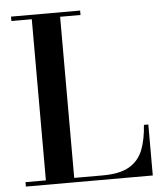

<svg xmlns="http://www.w3.org/2000/svg" viewBox="-53 -797 724 844"><g transform="rotate(-5 309.0 -375.0)"><path d="M587 0H27V-19.5H117V-730.5H27V-750H332V-730.5H242V-19.5H368.5Q444.5 -19.5 486.2 -44.5Q528 -69.5 545.8 -115.5Q563.5 -161.5 567.5 -225H587Z"/></g></svg>

Font: Bodoni* 11pt Medium
Style: Regular
Weight: 500
Version: Version 2.3